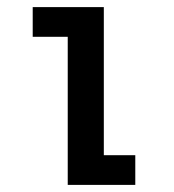

<svg xmlns="http://www.w3.org/2000/svg" viewBox="-20 -520 490 540"><path d="M272 -83.5H360.5V0H170.5V-416.5H72V-500H272Z"/></svg>

Font: League Mono Condensed Medium
Style: Regular
Weight: 500
Width: 1
Designer: Tyler Finck
Foundry: The League of Moveable Type / Tyler Finck
Version: Version 2.210